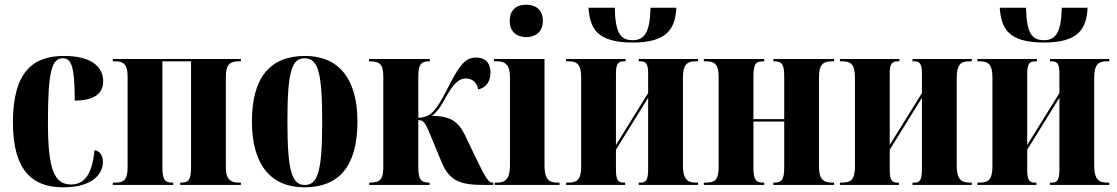

<svg xmlns="http://www.w3.org/2000/svg" viewBox="-20 -787 4752 817"><path d="M248 10C383 10 418 -54 418 -98C418 -123 407 -144 382 -148C372 -38 334 -2 283 -2C210 -2 184 -66 184 -267C184 -483 200 -539 247 -539C284 -539 298 -504 298 -359C402 -359 419 -406 419 -441C419 -502 370 -549 252 -549C122 -549 35 -483 35 -266C35 -59 120 10 248 10Z M460 0H717V-10H713C682 -10 671 -21 671 -76V-526H793V-76C793 -22 783 -10 751 -10H747V0H1005V-10H996C960 -10 941 -25 941 -76V-460C941 -514 960 -526 996 -526H1005V-536H460V-526H471C505 -526 523 -514 523 -460V-76C523 -21 506 -10 471 -10H460Z M1275 10C1424 10 1501 -81 1501 -270C1501 -457 1417 -549 1278 -549C1129 -549 1052 -457 1052 -270C1052 -82 1136 10 1275 10ZM1277 0C1222 0 1203 -59 1203 -270C1203 -481 1221 -539 1276 -539C1333 -539 1351 -481 1351 -270C1351 -59 1333 0 1277 0Z M1551 0H1808V-10H1806C1770 -10 1760 -25 1760 -76V-276C1785 -276 1791 -263 1821 -189L1860 -95C1895 -12 1945 0 2044 0H2079V-10H2075C2060 -10 2050 -22 2003 -119L1958 -213C1929 -271 1897 -293 1818 -294C1845 -316 1858 -338 1877 -373C1907 -426 1929 -453 1963 -453C1988 -453 2011 -436 2014 -407C2039 -410 2067 -431 2067 -478C2067 -513 2051 -542 2006 -542C1963 -542 1940 -516 1898 -437C1869 -380 1848 -339 1825 -314C1809 -297 1789 -286 1760 -286V-460C1760 -511 1770 -526 1806 -526H1809V-536H1550V-526H1552C1599 -526 1611 -511 1611 -460V-76C1611 -25 1599 -10 1553 -10H1551Z M2219 -629C2258 -629 2290 -651 2290 -698C2290 -747 2258 -767 2219 -767C2180 -767 2149 -747 2149 -698C2149 -651 2180 -629 2219 -629ZM2085 0H2361V-10H2351C2317 -10 2297 -24 2297 -81V-536H2082V-526H2096C2129 -526 2150 -512 2150 -458V-83C2150 -25 2130 -10 2095 -10H2085Z M2673 -606C2825 -606 2853 -670 2858 -754H2748C2746 -647 2721 -616 2672 -616C2621 -616 2598 -646 2596 -754H2484C2491 -669 2516 -606 2673 -606ZM2389 0H2640V-10H2633C2610 -10 2601 -21 2601 -65V-150L2738 -371V-69C2738 -25 2731 -10 2708 -10H2698V0H2950V-10H2940C2905 -10 2886 -25 2886 -83V-456C2886 -514 2905 -526 2940 -526H2950V-536H2698V-526H2707C2730 -526 2738 -512 2738 -476V-391L2601 -170V-474C2601 -516 2611 -526 2635 -526H2642V-536H2389V-526H2399C2434 -526 2453 -515 2453 -457V-79C2453 -21 2434 -10 2399 -10H2389Z M2975 0H3232V-10H3228C3197 -10 3186 -21 3186 -76V-270H3317V-76C3317 -22 3307 -10 3275 -10H3271V0H3529V-10H3520C3484 -10 3465 -25 3465 -76V-460C3465 -514 3484 -526 3520 -526H3529V-536H3271V-526H3275C3307 -526 3317 -514 3317 -461V-280H3186V-460C3186 -514 3195 -526 3227 -526H3232V-536H2975V-526H2985C3020 -526 3038 -514 3038 -461V-76C3038 -21 3021 -10 2985 -10H2975Z M3554 0H3805V-10H3798C3775 -10 3766 -21 3766 -65V-150L3903 -371V-69C3903 -25 3896 -10 3873 -10H3863V0H4115V-10H4105C4070 -10 4051 -25 4051 -83V-456C4051 -514 4070 -526 4105 -526H4115V-536H3863V-526H3872C3895 -526 3903 -512 3903 -476V-391L3766 -170V-474C3766 -516 3776 -526 3800 -526H3807V-536H3554V-526H3564C3599 -526 3618 -515 3618 -457V-79C3618 -21 3599 -10 3564 -10H3554Z M4423 -606C4575 -606 4603 -670 4608 -754H4498C4496 -647 4471 -616 4422 -616C4371 -616 4348 -646 4346 -754H4234C4241 -669 4266 -606 4423 -606ZM4139 0H4390V-10H4383C4360 -10 4351 -21 4351 -65V-150L4488 -371V-69C4488 -25 4481 -10 4458 -10H4448V0H4700V-10H4690C4655 -10 4636 -25 4636 -83V-456C4636 -514 4655 -526 4690 -526H4700V-536H4448V-526H4457C4480 -526 4488 -512 4488 -476V-391L4351 -170V-474C4351 -516 4361 -526 4385 -526H4392V-536H4139V-526H4149C4184 -526 4203 -515 4203 -457V-79C4203 -21 4184 -10 4149 -10H4139Z"/></svg>

Font: Noto Serif Display ExtraCondensed ExtraBold
Style: Regular
Weight: 800
Width: 2
Designer: Monotype Design Team
Foundry: Monotype Imaging Inc.
Version: Version 2.009